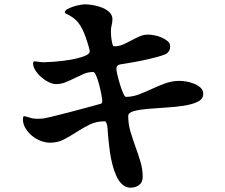

<svg xmlns="http://www.w3.org/2000/svg" viewBox="-20 -814 1040 888"><path d="M280 -757Q281 -766 293 -772.5Q305 -779 320.5 -784Q336 -789 351 -791.5Q366 -794 373 -794Q388 -794 409.5 -790.5Q431 -787 451.5 -779Q472 -771 486 -757.5Q500 -744 500 -725Q500 -711 496.5 -698Q493 -685 493 -671Q493 -638 500 -610Q502 -605 503 -602.5Q504 -600 510 -600Q531 -600 550 -608.5Q569 -617 587.5 -627Q606 -637 625 -645.5Q644 -654 665 -654Q676 -654 693 -651Q710 -648 726.5 -641Q743 -634 755 -624Q767 -614 767 -600Q767 -589 764 -582.5Q761 -576 753 -568Q746 -562 720.5 -554.5Q695 -547 664.5 -540Q634 -533 606 -528Q578 -523 566 -521Q557 -519 547 -518Q537 -517 529 -514Q521 -511 519 -501Q517 -494 522 -472Q527 -450 534 -426.5Q541 -403 549 -384.5Q557 -366 562 -366Q593 -366 623 -377.5Q653 -389 683 -403Q713 -417 744.5 -428.5Q776 -440 810 -440Q823 -440 841.5 -437Q860 -434 877.5 -427Q895 -420 907.5 -408.5Q920 -397 920 -380Q920 -356 894.5 -343.5Q869 -331 830 -325Q791 -319 746.5 -316.5Q702 -314 663 -310.5Q624 -307 598.5 -300Q573 -293 573 -277Q573 -240 583.5 -205Q594 -170 606.5 -135.5Q619 -101 629.5 -66.5Q640 -32 640 4Q640 29 623.5 41.5Q607 54 584 54Q562 54 545.5 39Q529 24 518 -0.5Q507 -25 499.5 -54.5Q492 -84 488 -113.5Q484 -143 481.5 -168.5Q479 -194 478 -210Q478 -213 477.5 -220Q477 -227 475.5 -234.5Q474 -242 471 -247.5Q468 -253 464 -253Q425 -253 394 -237.5Q363 -222 334.5 -203.5Q306 -185 276.5 -169.5Q247 -154 212 -154Q191 -154 168.5 -162.5Q146 -171 128 -186Q110 -201 98 -220.5Q86 -240 86 -263Q86 -273 90 -277Q104 -275 117.5 -270Q131 -265 145 -265Q156 -265 165.5 -265Q175 -265 186 -267Q192 -268 213.5 -273Q235 -278 264 -285.5Q293 -293 325.5 -301.5Q358 -310 385.5 -317.5Q413 -325 431 -330Q449 -335 449 -335Q453 -340 453 -347Q453 -354 449 -376Q445 -398 439 -421Q433 -444 425.5 -462.5Q418 -481 411 -481Q388 -481 367 -472Q346 -463 325 -452.5Q304 -442 283 -433.5Q262 -425 239 -425Q224 -425 205.5 -434Q187 -443 171 -457Q155 -471 144 -488Q133 -505 133 -521Q133 -523 134 -526.5Q135 -530 138 -530Q149 -530 160.5 -528Q172 -526 183 -526Q195 -526 229.5 -528.5Q264 -531 301 -537Q338 -543 366.5 -553Q395 -563 395 -577Q395 -581 392.5 -590Q390 -599 387 -609.5Q384 -620 380.5 -629Q377 -638 376 -643Q362 -683 342.5 -708.5Q323 -734 283 -752Z"/></svg>

Font: SoukouMincho
Style: Regular
Weight: 400
Designer: Dr. Ken Lunde (project architect, glyph set definition & overall production); Masataka HATTORI  (production & ideograph 
Foundry: Adobe Systems Incorporated
Version: Version 1.00